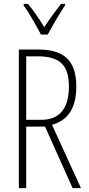

<svg xmlns="http://www.w3.org/2000/svg" viewBox="-20 -969 456 989"><path d="M191 -791H226C251 -838 286 -898 315 -941V-949H294C260 -905 236 -872 208 -829C183 -871 150 -918 124 -949H102V-941C127 -907 165 -840 191 -791ZM175 -714H77V0H115V-317H212L354 0H397L248 -326C332 -350 373 -414 373 -523C373 -664 303 -714 175 -714ZM173 -679C289 -679 335 -633 335 -523C335 -402 279 -352 194 -352H115V-679Z"/></svg>

Font: Noto Sans ExtraCondensed ExtraLight
Style: Regular
Weight: 200
Width: 2
Designer: Monotype Design Team
Foundry: Monotype Imaging Inc.
Version: Version 2.013